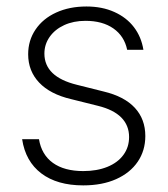

<svg xmlns="http://www.w3.org/2000/svg" viewBox="-20 -558 514 589"><path d="M242.2 -494.1Q205.6 -494.1 177 -481Q148.4 -467.8 132.3 -444.8Q116.2 -421.9 116.2 -393.6Q116.2 -322.3 215.8 -297.9L297.9 -277.3Q361.3 -262.2 393.6 -227.3Q425.8 -192.4 425.8 -140.6Q425.8 -96.2 402.6 -62Q379.4 -27.8 336.4 -8.5Q293.5 10.7 235.4 10.7Q155.3 10.7 106.7 -26.1Q58.1 -63 47.9 -130.9H99.6Q107.4 -83.5 142.3 -58.3Q177.2 -33.2 235.4 -33.2Q277.3 -33.2 309.3 -46.1Q341.3 -59.1 358.6 -82.8Q376 -106.4 376 -137.7Q376 -173.3 352.1 -197.5Q328.1 -221.7 280.3 -233.4L198.2 -253.9Q133.8 -269 100.1 -304.7Q66.4 -340.3 66.4 -391.6Q66.4 -434.1 89.1 -467.5Q111.8 -501 152.3 -519.5Q192.9 -538.1 245.1 -538.1Q293.5 -538.1 330.8 -521.2Q368.2 -504.4 390.9 -474.6Q413.6 -444.8 419.9 -405.3H370.1Q361.3 -447.3 327.9 -470.7Q294.4 -494.1 242.2 -494.1Z"/></svg>

Font: Pretendard Std ExtraLight
Style: Regular
Weight: 200
Designer: Base glyphs from Inter by Rasmus Andersson; Hangeul glyphs from Noto Sans CJK(Source Han Sans) by Jang Soo-young and Kan
Foundry: Kil Hyung-jin
Version: Version 1.309